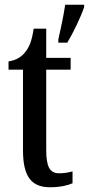

<svg xmlns="http://www.w3.org/2000/svg" viewBox="-20 -780 375 810"><path d="M226 -613V-600H264C289 -642 321 -708 335 -750V-760H255C248 -712 236 -657 226 -613ZM192 10C236 10 269 1 286 -7V-57C268 -52 251 -49 229 -49C190 -49 175 -77 175 -147V-486H278V-536H175V-659H122C114 -605 103 -581 87 -561C71 -540 49 -526 16 -521V-486H77V-146C77 -30 116 10 192 10Z"/></svg>

Font: Noto Serif Khmer ExtraCondensed Medium
Style: Regular
Weight: 500
Width: 2
Designer: Danh Hong and the Monotype Design Team
Foundry: Monotype Imaging Inc.
Version: Version 2.004